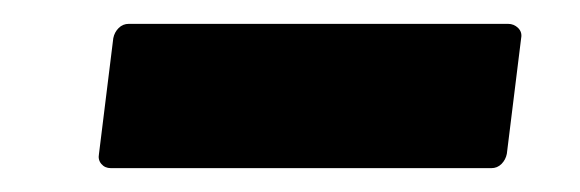

<svg xmlns="http://www.w3.org/2000/svg" viewBox="-20 -376 486 161"><path d="M88 -356H406Q411 -356 414.5 -352.5Q418 -349 417 -344L405 -247Q404 -242 400.5 -238.5Q397 -235 392 -235H73Q68 -235 65 -238.5Q62 -242 63 -247L75 -344Q76 -349 79.5 -352.5Q83 -356 88 -356Z"/></svg>

Font: Barlow
Style: Bold Italic
Weight: 700
Italic angle: -7°
Designer: Jeremy Tribby
Foundry: Tribby Type
Version: Version 1.422